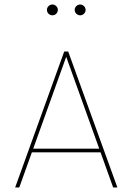

<svg xmlns="http://www.w3.org/2000/svg" viewBox="-20 -821 581 841"><path d="M209.5 -753.9C222.2 -753.9 233.4 -764.2 233.4 -777.8C233.4 -790.5 222.2 -801.3 209.5 -801.3C196.8 -801.3 185.5 -790.5 185.5 -777.8C185.5 -764.2 196.8 -753.9 209.5 -753.9ZM331.1 -753.9C343.8 -753.9 355 -764.2 355 -777.8C355 -790.5 343.8 -801.3 331.1 -801.3C318.4 -801.3 307.1 -790.5 307.1 -777.8C307.1 -764.2 318.4 -753.9 331.1 -753.9ZM475.6 0H494.1L278.8 -595.2H261.2L46.4 0H64.5L119.6 -153.8H420.4ZM125.5 -169.9 270 -572.3 414.6 -169.9Z"/></svg>

Font: Now Thin
Style: Regular
Weight: 100
Designer: Alfredo Marco Pradil
Foundry: Alfredo Marco Pradil
Version: Version 1.200;hotconv 1.0.109;makeotfexe 2.5.65596